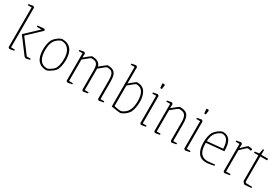

<svg xmlns="http://www.w3.org/2000/svg" viewBox="65 -1572 3673 2518"><g transform="rotate(30 1902.0 -313.0)"><path d="M89 -7V-608H31V-625Q89 -637 98 -637Q100 -637 109 -630Q118 -623 118 -620V-19H176V-2Q118 10 109 10Q107 10 98 3Q89 -4 89 -7ZM329 -7 157 -236V-243L346 -422H276V-442Q367 -450 376 -450Q379 -450 383 -441Q387 -432 388 -427L190 -239L356 -19H416V-2Q365 10 358 10Q353 10 343 4.5Q333 -1 329 -7Z M494 -205Q494 -252 502.5 -292.5Q511 -333 526 -360Q544 -387 568.5 -407.5Q593 -428 615.5 -439Q638 -450 649 -450Q734 -450 779.5 -396Q825 -342 825 -235Q825 -184 814 -137.5Q803 -91 785 -67Q765 -42 723.5 -16Q682 10 665 10Q584 10 539 -43.5Q494 -97 494 -205ZM758 -76Q774 -94 785 -136.5Q796 -179 796 -235Q796 -325 758.5 -375Q721 -425 653 -425Q642 -425 624 -415.5Q606 -406 588 -391Q553 -362 538 -319.5Q523 -277 523 -205Q523 -121 556 -69.5Q589 -18 661 -16Q679 -16 710 -36.5Q741 -57 758 -76Z M968 -6V-421H910V-438Q968 -450 977 -450Q979 -450 988 -443Q997 -436 997 -433L995 -371Q1014 -388 1053.5 -419Q1093 -450 1097 -450Q1154 -450 1186.5 -431Q1219 -412 1231 -371Q1256 -392 1292 -421Q1328 -450 1331 -450Q1385 -450 1415.5 -434.5Q1446 -419 1459.5 -381.5Q1473 -344 1473 -276V-18H1531V-1Q1473 11 1464 11Q1460 11 1452 4Q1444 -3 1444 -6V-290Q1444 -348 1430.5 -377Q1417 -406 1395.5 -414.5Q1374 -423 1341 -423Q1331 -423 1235 -342V-18H1293V-1Q1235 11 1226 11Q1222 11 1214 4Q1206 -3 1206 -6V-310Q1206 -359 1192.5 -384Q1179 -409 1157.5 -416Q1136 -423 1103 -423Q1093 -423 997 -342V-18H1055V-1Q997 11 988 11Q986 11 977 4Q968 -3 968 -6Z M1649 -8V-607H1591V-624Q1607 -628 1626.5 -631.5Q1646 -635 1658 -636Q1660 -636 1669 -629Q1678 -622 1678 -619L1677 -375L1679 -374L1705 -396Q1771 -450 1777 -450Q1866 -450 1902.5 -392Q1939 -334 1939 -245Q1939 -193 1929.5 -151Q1920 -109 1906 -80Q1888 -53 1863.5 -32.5Q1839 -12 1817 -1Q1795 10 1784 10Q1760 10 1649 -8ZM1910 -238Q1910 -423 1784 -423Q1773 -423 1694 -355Q1695 -356 1678 -342V-31Q1741 -16 1770 -16Q1786 -16 1798 -21Q1860 -50 1885 -102.5Q1910 -155 1910 -238Z M2083 -7V-421H2025V-438Q2083 -450 2092 -450Q2094 -450 2103 -443Q2112 -436 2112 -433V-19H2170V-2Q2112 10 2103 10Q2101 10 2092 3Q2083 -4 2083 -7ZM2073 -604 2102 -607 2112 -596 2104 -535H2079Z M2295 -7V-421H2237V-438Q2295 -450 2304 -450Q2306 -450 2315 -443Q2324 -436 2324 -433L2322 -371Q2328 -375 2342 -387Q2352 -395 2386.5 -422.5Q2421 -450 2426 -450Q2483 -450 2514.5 -434.5Q2546 -419 2560 -381.5Q2574 -344 2574 -276V-19H2632V-2Q2574 10 2565 10Q2561 10 2553 3Q2545 -4 2545 -7V-290Q2545 -348 2530 -377Q2515 -406 2491.5 -414.5Q2468 -423 2432 -423Q2426 -423 2392 -397Q2358 -371 2324 -342V-19H2382V-2Q2324 10 2315 10Q2313 10 2304 3Q2295 -4 2295 -7Z M2749 -7V-421H2691V-438Q2749 -450 2758 -450Q2760 -450 2769 -443Q2778 -436 2778 -433V-19H2836V-2Q2778 10 2769 10Q2767 10 2758 3Q2749 -4 2749 -7ZM2739 -604 2768 -607 2778 -596 2770 -535H2745Z M2926 -205Q2926 -252 2934.5 -292.5Q2943 -333 2958 -360Q2976 -387 3000.5 -407.5Q3025 -428 3047.5 -439Q3070 -450 3081 -450Q3151 -450 3186 -401Q3221 -352 3222 -238L2955 -213Q2955 -105 2990.5 -60Q3026 -15 3093 -15Q3099 -15 3205 -26V-8Q3199 -7 3155 1.5Q3111 10 3085 10Q3004 10 2965 -45.5Q2926 -101 2926 -205ZM3192 -260Q3187 -425 3085 -425Q3074 -425 3056 -415.5Q3038 -406 3020 -391Q2991 -367 2975 -332.5Q2959 -298 2956 -238Z M3345 -7V-421H3287V-438Q3345 -450 3354 -450Q3356 -450 3365 -443Q3374 -436 3374 -433L3372 -371Q3393 -393 3425.5 -423.5Q3458 -454 3461 -454Q3477 -454 3496.5 -451Q3516 -448 3522 -445Q3526 -437 3526 -433Q3526 -431 3522.5 -426Q3519 -421 3516 -417Q3487 -426 3469 -426Q3459 -426 3374 -342V-19H3442V-2Q3375 10 3365 10Q3363 10 3354 3Q3345 -4 3345 -7Z M3635 -31V-415H3569V-434L3633 -443L3648 -517Q3655 -517 3664 -510V-440H3767V-415H3664V-46Q3664 -30 3669 -24Q3674 -18 3686 -18L3771 -16V1Q3747 4 3718 6.5Q3689 9 3672 10Q3664 10 3649.5 -6.5Q3635 -23 3635 -31Z"/></g></svg>

Font: Grenze Thin
Style: Regular
Weight: 250
Designer: Renata Polastri
Foundry: Omnibus-Type
Version: Version 1.002; ttfautohint (v1.8)